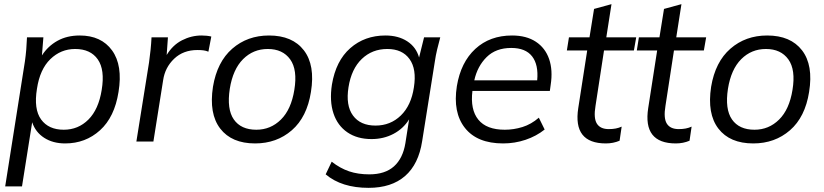

<svg xmlns="http://www.w3.org/2000/svg" viewBox="-20 -682 3968 925"><path d="M5 216 100 -386Q104 -414 106.5 -443.5Q109 -473 110 -502H189L182 -415Q211 -460 257 -485.5Q303 -511 364 -511Q468 -511 520 -439Q572 -367 551 -239Q532 -118 462 -54.5Q392 9 294 9Q235 9 193 -18Q151 -45 135 -93L86 216ZM287 -57Q357 -57 406 -106Q455 -155 470 -249Q486 -346 451 -396Q416 -446 342 -446Q273 -446 222.5 -397Q172 -348 158 -254Q142 -156 178 -106.5Q214 -57 287 -57Z M637 0 698 -381Q707 -443 710 -502H789L783 -417Q812 -465 857 -488Q902 -511 951 -511Q977 -511 998 -506L984 -433Q972 -438 959.5 -439.5Q947 -441 931 -441Q863 -441 819 -399Q775 -357 766 -296L719 0Z M1209 9Q1096 9 1041 -62.5Q986 -134 1006 -264Q1026 -384 1099 -447.5Q1172 -511 1276 -511Q1389 -511 1444 -439.5Q1499 -368 1478 -239Q1459 -118 1386 -54.5Q1313 9 1209 9ZM1215 -57Q1284 -57 1333.5 -106Q1383 -155 1398 -249Q1414 -346 1378 -396Q1342 -446 1270 -446Q1200 -446 1151 -397Q1102 -348 1087 -254Q1072 -156 1106.5 -106.5Q1141 -57 1215 -57Z M1756 223Q1626 223 1549 158L1578 97Q1619 129 1662 143.5Q1705 158 1759 158Q1835 158 1878 119.5Q1921 81 1933 8L1951 -107Q1923 -62 1875.5 -37Q1828 -12 1770 -12Q1701 -12 1653.5 -44.5Q1606 -77 1586.5 -136Q1567 -195 1579 -274Q1598 -389 1667.5 -450Q1737 -511 1837 -511Q1899 -511 1942 -483Q1985 -455 1999 -405L2023 -502H2101Q2093 -473 2086 -443.5Q2079 -414 2075 -386L2014 -3Q1997 109 1931.5 166Q1866 223 1756 223ZM1789 -77Q1861 -77 1911 -125.5Q1961 -174 1974 -261Q1988 -349 1953 -397.5Q1918 -446 1846 -446Q1773 -446 1723 -398Q1673 -350 1659 -262Q1645 -174 1680.5 -125.5Q1716 -77 1789 -77Z M2404 9Q2279 9 2220 -65.5Q2161 -140 2181 -267Q2200 -382 2270 -446.5Q2340 -511 2447 -511Q2516 -511 2561.5 -481Q2607 -451 2625.5 -397.5Q2644 -344 2633 -273L2629 -244H2256Q2245 -154 2284.5 -105.5Q2324 -57 2412 -57Q2455 -57 2497 -70Q2539 -83 2576 -115L2604 -58Q2564 -26 2512 -8.5Q2460 9 2404 9ZM2443 -451Q2369 -451 2324.5 -407Q2280 -363 2265 -295H2568Q2575 -370 2543.5 -410.5Q2512 -451 2443 -451Z M2899 9Q2739 9 2766 -162L2809 -439H2711L2721 -502H2820L2842 -639L2926 -662L2901 -502H3045L3034 -439H2890L2849 -172Q2839 -113 2855.5 -86.5Q2872 -60 2913 -60Q2932 -60 2947 -63Q2962 -66 2975 -72L2965 -4Q2934 9 2899 9Z M3236 9Q3076 9 3103 -162L3146 -439H3048L3058 -502H3157L3179 -639L3263 -662L3238 -502H3382L3371 -439H3227L3186 -172Q3176 -113 3192.5 -86.5Q3209 -60 3250 -60Q3269 -60 3284 -63Q3299 -66 3312 -72L3302 -4Q3271 9 3236 9Z M3609 9Q3496 9 3441 -62.5Q3386 -134 3406 -264Q3426 -384 3499 -447.5Q3572 -511 3676 -511Q3789 -511 3844 -439.5Q3899 -368 3878 -239Q3859 -118 3786 -54.5Q3713 9 3609 9ZM3615 -57Q3684 -57 3733.5 -106Q3783 -155 3798 -249Q3814 -346 3778 -396Q3742 -446 3670 -446Q3600 -446 3551 -397Q3502 -348 3487 -254Q3472 -156 3506.5 -106.5Q3541 -57 3615 -57Z"/></svg>

Font: Mulish
Style: Italic
Weight: 400
Italic angle: -9°
Designer: Vernon Adams
Foundry: Vernon Adams
Version: Version 3.603; ttfautohint (v1.8.3)